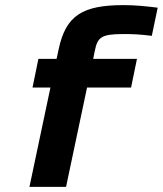

<svg xmlns="http://www.w3.org/2000/svg" viewBox="-20 -730 636 750"><path d="M462 -597C499 -597 525 -596 573 -590L596 -700C547 -706 509 -710 463 -710C304 -710 237 -671 209 -537L201 -500H130L107 -388H177L95 0H238L320 -388H492L515 -500H344L350 -530C361 -584 374 -597 462 -597Z"/></svg>

Font: LT Wave Bold
Style: Italic
Weight: 700
Designer: Daniel Lyons
Version: Version 2.5 (Glyphs App)